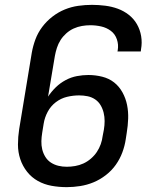

<svg xmlns="http://www.w3.org/2000/svg" viewBox="-20 -763 640 791"><path d="M255 8Q223 8 192.5 2.5Q162 -3 136 -17.5Q110 -32 91.5 -55.5Q73 -79 63.5 -107.5Q54 -136 54 -167.5Q54 -199 59 -231L111 -546Q116 -574 126 -601Q136 -628 154 -652Q172 -676 196 -694.5Q220 -713 247 -724Q274 -735 302.5 -739Q331 -743 359 -743Q386 -743 413.5 -739.5Q441 -736 465.5 -727Q490 -718 510.5 -702Q531 -686 544 -663.5Q557 -641 561.5 -614Q566 -587 561 -560L560 -551H464L465 -556Q469 -579 461.5 -601Q454 -623 436.5 -636Q419 -649 397 -654Q375 -659 352 -659Q335 -659 317.5 -656Q300 -653 283.5 -645.5Q267 -638 253 -625.5Q239 -613 229.5 -598Q220 -583 214.5 -566Q209 -549 206 -532L178 -365Q192 -386 210 -403.5Q228 -421 250.5 -433Q273 -445 297 -449.5Q321 -454 344 -454Q373 -454 401 -447Q429 -440 450 -423.5Q471 -407 484.5 -382.5Q498 -358 503.5 -330.5Q509 -303 508 -274Q507 -245 502 -215L498 -189Q494 -162 484 -135Q474 -108 457 -84Q440 -60 416 -41.5Q392 -23 365.5 -12Q339 -1 310.5 3.5Q282 8 255 8ZM255 -76Q272 -76 289.5 -79Q307 -82 323.5 -89.5Q340 -97 354.5 -109.5Q369 -122 379 -137Q389 -152 395 -169Q401 -186 403 -203L408 -229Q411 -247 411 -264.5Q411 -282 407 -298.5Q403 -315 394.5 -329.5Q386 -344 372 -353.5Q358 -363 341 -366.5Q324 -370 306 -370Q281 -370 256 -364Q231 -358 210 -342Q189 -326 176.5 -302.5Q164 -279 160 -254L154 -217Q151 -199 150.5 -181.5Q150 -164 154 -147.5Q158 -131 167 -116.5Q176 -102 190 -93Q204 -84 220.5 -80Q237 -76 255 -76Z"/></svg>

Font: Iosevka Aile Medium Oblique
Style: Regular
Weight: 500
Italic angle: -9°
Designer: Belleve Invis
Foundry: Belleve Invis
Version: Version 31.1.0; ttfautohint (v1.8.4)